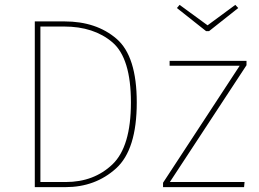

<svg xmlns="http://www.w3.org/2000/svg" viewBox="-20 -769 1064 789"><path d="M542 -348Q542 -154 457 -77Q372 0 249 0H123V-681H245Q376 -681 459 -609.5Q542 -538 542 -348ZM146 -660V-21H250Q366 -21 442 -93.5Q518 -166 518 -348Q518 -530 442 -595Q366 -660 243 -660ZM993 -501 678 -21H985L983 0H650V-18L965 -499H677V-519H993ZM959 -736 839 -641H827L707 -736L718 -749L833 -665L947 -749Z"/></svg>

Font: Fira Sans Thin
Style: Regular
Weight: 100
Designer: bBox Type GmbH & Carrois Corporate GbR & Edenspiekermann AG
Foundry: bBox Type GmbH & Carrois Corporate GbR & Edenspiekermann AG
Version: Version 4.301